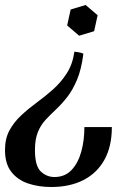

<svg xmlns="http://www.w3.org/2000/svg" viewBox="-42 -534 549 769"><path d="M176 175Q218 175 244.5 147Q271 119 283.5 73.5Q296 28 296 -25H406Q406 52 376.5 105.5Q347 159 292.5 187Q238 215 163 215Q113 215 71 201Q29 187 3.5 154.5Q-22 122 -22 67Q-22 21 -4 -12Q14 -45 43 -72Q72 -99 105.5 -123.5Q139 -148 170.5 -176Q202 -204 225.5 -240.5Q249 -277 256 -327Q265 -326 274 -324.5Q283 -323 292 -319Q284 -256 266.5 -214.5Q249 -173 227 -145Q205 -117 182.5 -96Q160 -75 140.5 -54Q121 -33 109.5 -4.5Q98 24 98 67Q98 131 121.5 153Q145 175 176 175ZM275 -391 227 -432 241 -496 301 -514 349 -473 335 -409Z"/></svg>

Font: Poltawski Nowy
Style: Italic
Weight: 400
Italic angle: -12°
Designer: Adam Pótawski, Mateusz Machalski, Borys Kosmynka, Ania Wieluska
Foundry: Capitalics.wtf
Version: Version 1.001;gftools[0.9.25]